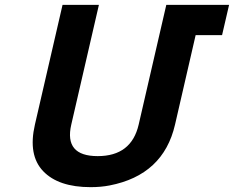

<svg xmlns="http://www.w3.org/2000/svg" viewBox="-20 -749 965 792"><path d="M354 23Q221 23 158 -43Q95 -109 124 -235L238 -729H388L274 -235Q244 -105 383 -105Q522 -105 552 -235L666 -729H925L896 -604H787L702 -235Q654 -27 432 16Q396 23 354 23Z"/></svg>

Font: Miedinger
Style: Bold-Italic
Weight: 700
Italic angle: -13°
Version: Version 001.000